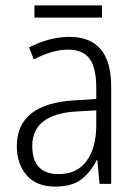

<svg xmlns="http://www.w3.org/2000/svg" viewBox="-20 -678 504 708"><path d="M335 -271V-217Q335 -133 299.5 -84.5Q264 -36 196 -36Q99 -36 99 -140Q99 -257 262 -267ZM236 -542Q196 -542 157.5 -531Q119 -520 87 -503L105 -459Q174 -495 231 -495Q284 -495 309.5 -462.5Q335 -430 335 -353V-313L256 -308Q42 -296 42 -139Q42 -74 78 -32Q114 10 184 10Q246 10 280.5 -17Q315 -44 336 -87H339L347 0H390V-359Q390 -542 236 -542ZM356 -658V-613H107V-658Z"/></svg>

Font: Noto Sans UI SemiCondensed Light
Style: Regular
Weight: 300
Width: 4
Designer: Monotype Design Team
Foundry: Monotype Imaging Inc.
Version: Version 1.901